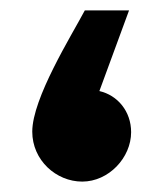

<svg xmlns="http://www.w3.org/2000/svg" viewBox="-20 -349 306 369"><path d="M138 0C189 0 232 -46 232 -95C232 -135 206 -166 171 -174L228 -329H143C117 -280 42 -160 42 -96C42 -41 88 0 138 0Z"/></svg>

Font: Noto Sans Arabic UI Extra
Style: Regular
Weight: 800
Designer: Nadine Chahine - Monotype Design Team
Foundry: Monotype Imaging Inc.
Version: Version 1.900